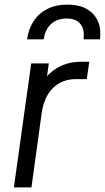

<svg xmlns="http://www.w3.org/2000/svg" viewBox="-20 -810 454 830"><path d="M40 0 115 -536H191L179 -448L169 -461Q194 -499 235.5 -521Q277 -543 332 -543H366L355 -468H308Q250 -468 210.5 -431Q171 -394 160 -320L116 0ZM97 -640Q103 -684 125 -718Q147 -752 184 -771Q221 -790 271 -790Q324 -790 357 -770Q390 -750 404 -716.5Q418 -683 412 -640H341Q347 -683 327.5 -706.5Q308 -730 268 -730Q227 -730 201 -706.5Q175 -683 169 -640Z"/></svg>

Font: Kosmopol Plus Jakarta Sans Italic It
Style: Regular
Weight: 400
Italic angle: -8.04999°
Designer: Gumpita Rahayu
Foundry: Tokotype
Version: Version 2.006